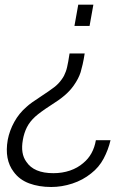

<svg xmlns="http://www.w3.org/2000/svg" viewBox="-20 -582 576 806"><path d="M356 -473H292.5L308.5 -562.5H372ZM91.5 -133.5Q100 -141.5 115.2 -152.5Q130.5 -163.5 153 -178Q188 -201 207 -215.5Q225.5 -229.5 238.5 -248Q244.5 -256 248.8 -264.2Q253 -272.5 256.2 -281.5Q259.5 -290.5 261.8 -300.8Q264 -311 266.5 -324L272 -357.5H335.5Q331.5 -331.5 327 -312Q322.5 -292.5 318.5 -279Q310 -252 289.5 -223Q281 -211 271.5 -200.8Q262 -190.5 250.5 -180.8Q239 -171 224.8 -161Q210.5 -151 192.5 -139.5Q170 -125 154 -113.2Q138 -101.5 128 -92.5Q105 -71.5 93 -47.8Q81 -24 76 5Q65.5 63 90.5 97Q122 145 204 145Q241.5 145 273.8 134Q306 123 330 102Q372 67.5 382.5 6.5H444Q434.5 47 415 83.8Q395.5 120.5 362.5 146Q328 174 283.8 188.5Q239.5 203 195 203Q143.5 203 102.5 187.8Q61.5 172.5 37.5 139.5Q-2 88 12.5 5Q20 -34 40 -70.2Q60 -106.5 91.5 -133.5Z"/></svg>

Font: Russisch Sans Light
Style: Italic
Weight: 300
Italic angle: -10°
Designer: Michael Sharanda (font) & Cristiano Sobral (main changes)
Foundry: Michael Sharanda
Version: Version 2.00;September 8, 2020;FontCreator 13.0.0.2681 64-bi